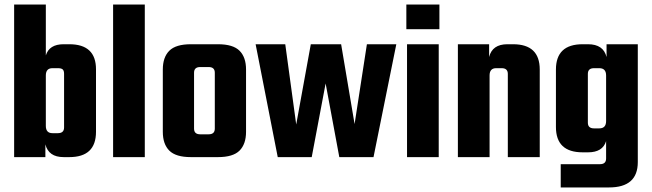

<svg xmlns="http://www.w3.org/2000/svg" viewBox="-20 -689 2859 842"><path d="M259 -495H284Q401 -495 401 -385V-111Q401 0 284 0H259Q193 0 179 -56V0H42V-669H181V-446Q196 -495 259 -495ZM261 -130V-365Q261 -379 255 -384.5Q249 -390 234 -390H210Q181 -390 181 -358V-137Q181 -105 210 -105H234Q261 -105 261 -130Z M615 0H476V-669H615Z M817 -495H936Q1002 -495 1030.5 -466.5Q1059 -438 1059 -384V-111Q1059 -57 1030.5 -28.5Q1002 0 936 0H817Q751 0 722.5 -28.5Q694 -57 694 -111V-384Q694 -438 722.5 -466.5Q751 -495 817 -495ZM922 -125V-370Q922 -395 895 -395H858Q831 -395 831 -370V-125Q831 -100 858 -100H895Q922 -100 922 -125Z M1589 -495H1718L1618 0H1468L1408 -323L1347 0H1198L1101 -495H1231L1279 -143L1343 -495H1476L1535 -145Z M1762 -561V-669H1907V-561ZM1904 0H1765V-495H1904Z M2205 -495H2230Q2347 -495 2347 -384V0H2207V-365Q2207 -390 2180 -390H2156Q2127 -390 2127 -358V0H1988V-495H2125V-439Q2139 -495 2205 -495Z M2640 -495H2777V22Q2777 133 2651 133H2439V31H2611Q2638 31 2638 6V-70Q2623 -21 2559 -21H2535Q2418 -21 2418 -132V-384Q2418 -495 2535 -495H2559Q2626 -495 2640 -439ZM2585 -126H2608Q2638 -126 2638 -158V-358Q2638 -390 2608 -390H2585Q2558 -390 2558 -365V-151Q2558 -126 2585 -126Z"/></svg>

Font: Teko SemiBold
Style: Regular
Weight: 600
Designer: Manushi Parikh, Jonny Pinhorn
Foundry: Indian Type Foundry
Version: Version 1.106;PS 1.0;hotconv 1.0.78;makeotf.lib2.5.61930; tt